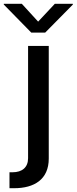

<svg xmlns="http://www.w3.org/2000/svg" viewBox="-73 -788 404 1012"><path d="M75 -546V46C75 94 44 120 -7 120H-23V204H2C107 204 184 158 184 48V-546ZM-53 -764 92 -616H165L311 -764V-768H216L128 -674L42 -768H-53Z"/></svg>

Font: Wafeq Medium
Style: Regular
Weight: 500
Designer: Rasmus Andersson & Azza Alameddine
Foundry: Google & TypeTogether
Version: Version 3.000;January 28, 2025;FontCreator 15.0.0.3014 64-bi